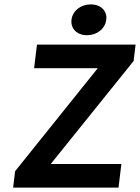

<svg xmlns="http://www.w3.org/2000/svg" viewBox="-20 -858 640 878"><path d="M522 0 535 -108H212L591 -579L600 -654H149L136 -546H427L49 -75L40 0ZM466 -768C471 -809 440 -838 395 -838C350 -838 312 -809 307 -768C302 -726 333 -697 378 -697C423 -697 461 -726 466 -768Z"/></svg>

Font: Falling Sky
Style: MedObl
Weight: 500
Designer: Paul D. Hunt
Foundry: Adobe Systems Incorporated
Version: Version 1.02